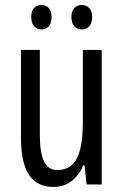

<svg xmlns="http://www.w3.org/2000/svg" viewBox="-20 -735 491 765"><path d="M385.3 -536.1V0H325.2L316.9 -76.2H311.5Q300.8 -49.8 283.4 -30.5Q266.1 -11.2 243.7 -0.7Q221.2 9.8 193.4 9.8Q146.5 9.8 117.9 -13.7Q89.4 -37.1 76.4 -80.6Q63.5 -124 63.5 -184.1V-536.1H138.7V-198.2Q138.7 -126 155.5 -91.8Q172.4 -57.6 207 -57.6Q244.6 -57.6 267.1 -78.4Q289.6 -99.1 299.8 -141.4Q310.1 -183.6 310.1 -248.5V-536.1ZM104.5 -667.5Q104.5 -691.9 116.2 -703.6Q127.9 -715.3 145.5 -715.3Q162.6 -715.3 174.1 -703.4Q185.5 -691.4 185.5 -667.5Q185.5 -642.6 174.1 -630.1Q162.6 -617.7 145.5 -617.7Q127.9 -617.7 116.2 -630.1Q104.5 -642.6 104.5 -667.5ZM264.6 -667.5Q264.6 -691.9 276.6 -703.6Q288.6 -715.3 305.7 -715.3Q323.2 -715.3 335.2 -703.4Q347.2 -691.4 347.2 -667.5Q347.2 -642.6 335.2 -630.1Q323.2 -617.7 305.7 -617.7Q287.6 -617.7 276.1 -630.1Q264.6 -642.6 264.6 -667.5Z"/></svg>

Font: Open Sans Condensed
Style: Regular
Weight: 400
Width: 3
Designer: Monotype Design Team
Foundry: Monotype Imaging Inc.
Version: Version 3.000